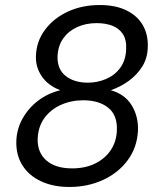

<svg xmlns="http://www.w3.org/2000/svg" viewBox="-20 -732 633 764"><path d="M256 12Q192 12 143.5 -10.5Q95 -33 69 -74.5Q43 -116 45 -172Q47 -220 70.5 -261.5Q94 -303 132.5 -332Q171 -361 220 -373Q172 -391 146.5 -428Q121 -465 123 -510Q125 -568 159.5 -614Q194 -660 250.5 -686Q307 -712 377 -712Q440 -712 483.5 -690.5Q527 -669 548.5 -631.5Q570 -594 568 -544Q567 -501 546.5 -468Q526 -435 493.5 -411Q461 -387 421 -373Q477 -357 504 -313Q531 -269 529 -213Q526 -146 488.5 -95Q451 -44 390 -16Q329 12 256 12ZM267 -62Q319 -62 358 -81Q397 -100 420 -133.5Q443 -167 445 -212Q448 -273 411 -303Q374 -333 311 -333Q263 -333 222 -314.5Q181 -296 156.5 -262Q132 -228 130 -181Q128 -126 164 -94Q200 -62 267 -62ZM330 -403Q367 -403 401.5 -417.5Q436 -432 458 -461.5Q480 -491 482 -535Q484 -574 468.5 -597Q453 -620 426 -630Q399 -640 365 -640Q321 -640 286.5 -624Q252 -608 231.5 -579Q211 -550 209 -509Q207 -457 241 -430Q275 -403 330 -403Z"/></svg>

Font: DM Sans 28pt
Style: Italic
Weight: 400
Italic angle: -10°
Version: Version 4.004;gftools[0.9.30]